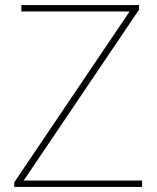

<svg xmlns="http://www.w3.org/2000/svg" viewBox="-20 -734 618 754"><path d="M538 0H36V-18L489 -689H64V-714H526V-696L73 -25H538Z"/></svg>

Font: Noto Sans Thaana Thin
Style: Regular
Weight: 100
Designer: David Williams
Foundry: Google Inc.
Version: Version 3.001; ttfautohint (v1.8.4.7-5d5b)